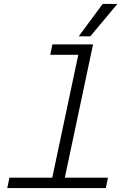

<svg xmlns="http://www.w3.org/2000/svg" viewBox="-20 -958 690 978"><path d="M235 0 390 -732H454L299 0ZM17 0 28 -53H530L519 0ZM236 -679 247 -732H422L411 -679ZM381 -773 503 -938H578L440 -773Z"/></svg>

Font: Azeret Mono Thin ExtraLight
Style: Italic
Weight: 250
Italic angle: -12°
Version: Version 1.002